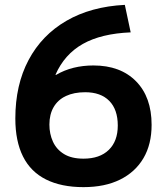

<svg xmlns="http://www.w3.org/2000/svg" viewBox="-20 -759 687 789"><path d="M323 10Q232 10 169 -21.5Q106 -53 74.5 -116Q43 -179 43 -272Q43 -410 97.5 -512.5Q152 -615 253 -673.5Q354 -732 493 -739L517 -626Q396 -621 320.5 -578.5Q245 -536 208 -452L210 -451Q244 -471 282.5 -480.5Q321 -490 364 -490Q475 -490 539 -425Q603 -360 603 -246Q603 -166 569.5 -109Q536 -52 473.5 -21Q411 10 323 10ZM323 -107Q390 -107 427 -143Q464 -179 464 -243Q464 -309 429 -344.5Q394 -380 330 -380Q284 -380 251 -364.5Q218 -349 200.5 -319Q183 -289 183 -247Q183 -209 197.5 -177Q212 -145 243 -126Q274 -107 323 -107Z"/></svg>

Font: M PLUS 1 Thin
Style: Bold
Weight: 700
Version: Version 1.001